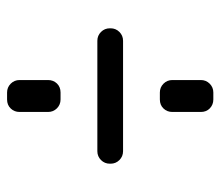

<svg xmlns="http://www.w3.org/2000/svg" viewBox="-60 -560 620 540"><g transform="rotate(-90 250.0 -290.0)"><path d="M259.8 0H240.2Q225.6 0 215.3 -9.8Q205.1 -19.5 205.1 -35.2V-115.2Q205.1 -129.9 214.8 -140.1Q224.6 -150.4 240.2 -150.4H259.8Q274.4 -150.4 284.7 -140.1Q294.9 -129.9 294.9 -115.2V-35.2Q294.9 -20.5 284.7 -10.3Q274.4 0 259.8 0ZM205.1 -544.9Q205.1 -559.6 214.8 -569.8Q224.6 -580.1 240.2 -580.1H259.8Q274.4 -580.1 284.7 -569.8Q294.9 -559.6 294.9 -544.9V-464.8Q294.9 -450.2 285.2 -439.9Q275.4 -429.7 259.8 -429.7H240.2Q225.6 -429.7 215.3 -439.9Q205.1 -450.2 205.1 -464.8ZM94.7 -253.9Q80.1 -253.9 69.8 -264.2Q59.6 -274.4 59.6 -289.1V-291Q59.6 -305.7 69.8 -315.9Q80.1 -326.2 94.7 -326.2H405.3Q419.9 -326.2 430.2 -315.9Q440.4 -305.7 440.4 -291V-289.1Q440.4 -274.4 430.2 -264.2Q419.9 -253.9 405.3 -253.9Z"/></g></svg>

Font: Rounded-L Mgen+ 2m regular
Style: Regular
Weight: 400
Designer: [Source Han Sans]
Ryoko NISHIZUKA  (kana & ideographs); Paul D. Hunt (Latin, Greek & Cyrillic); Wenlong ZHANG  (bopomofo
Version: Version 1.059.20150602